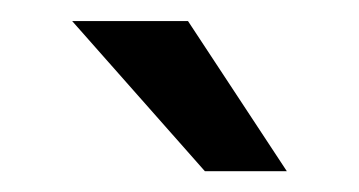

<svg xmlns="http://www.w3.org/2000/svg" viewBox="-20 -754 342 183"><path d="M253.4 -590.8H175.3L48.8 -733.9H159.2Z"/></svg>

Font: Heebo
Style: Regular
Weight: 400
Designer: Oded Ezer
Foundry: Ezer Type House
Version: Version 3.100